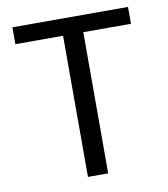

<svg xmlns="http://www.w3.org/2000/svg" viewBox="-76 -721 688 785"><g transform="rotate(-10 268.0 -328.0)"><path d="M226 0V-586H28V-656H508V-586H310V0Z"/></g></svg>

Font: Toshiba Sans
Style: Regular
Weight: 400
Designer: Paul D. Hunt
Foundry: Toshiba Corporation
Version: Version 2.020;PS 2.0;hotconv 1.0.86;makeotf.lib2.5.63406